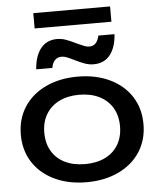

<svg xmlns="http://www.w3.org/2000/svg" viewBox="-62 -1009 889 1076"><g transform="rotate(-5 382.0 -471.0)"><path d="M37 -283Q37 -371 80 -438Q123 -505 201.5 -542.5Q280 -580 382 -580Q484 -580 562.5 -542.5Q641 -505 684 -438Q727 -371 727 -283Q727 -195 684 -128Q641 -61 562.5 -23.5Q484 14 382 14Q280 14 201.5 -23.5Q123 -61 80 -128Q37 -195 37 -283ZM595 -283Q595 -342 569 -386Q543 -430 495 -454Q447 -478 382 -478Q317 -478 269 -454Q221 -430 195 -386Q169 -342 169 -283Q169 -223 195 -179Q221 -135 269 -111.5Q317 -88 382 -88Q447 -88 495 -111.5Q543 -135 569 -179Q595 -223 595 -283ZM286 -800Q311 -800 336 -791Q361 -782 393 -766Q421 -753 435.5 -747.5Q450 -742 463 -742Q485 -742 499 -757Q513 -772 518 -799H609Q605 -727 572 -684Q539 -641 478 -641Q453 -641 428 -650Q403 -659 371 -675Q347 -687 331.5 -693Q316 -699 302 -699Q280 -699 265 -684Q250 -669 246 -641H155Q160 -715 193.5 -757.5Q227 -800 286 -800ZM166 -956H598V-870H166Z"/></g></svg>

Font: Unbounded Variable
Style: Regular
Weight: 400
Designer: Luke Prowse, Jean-Baptiste Morizot, Fátima Lázaro, Florian Runge
Foundry: NaN
Version: Version 1.600;FEAKit 1.0